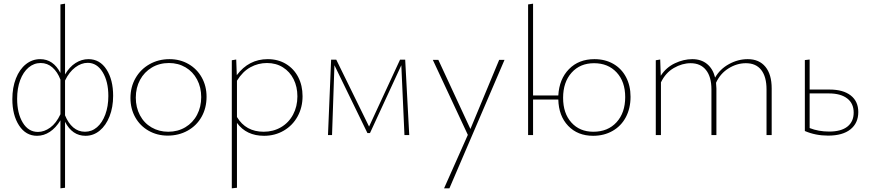

<svg xmlns="http://www.w3.org/2000/svg" viewBox="-20 -733 4722 1042"><path d="M594 -213Q594 -151 574.5 -101.5Q555 -52 521 -24Q487 4 444 4Q372 4 333 -72V286L308 289V-80Q283 -39 250.5 -17.5Q218 4 181 4Q120 4 83.5 -52Q47 -108 47 -195Q47 -258 66.5 -307.5Q86 -357 120.5 -384.5Q155 -412 198 -412Q269 -412 308 -337V-709L333 -713V-329Q357 -370 390 -391Q423 -412 460 -412Q522 -412 558 -356Q594 -300 594 -213ZM568 -212Q568 -291 537 -341.5Q506 -392 456 -392Q421 -392 388 -367Q355 -342 333 -296V-107Q350 -65 377.5 -41.5Q405 -18 441 -18Q478 -18 506.5 -42.5Q535 -67 551.5 -111.5Q568 -156 568 -212ZM308 -113V-301Q292 -343 264.5 -367Q237 -391 201 -391Q164 -391 135 -366.5Q106 -342 89.5 -298Q73 -254 73 -197Q73 -118 103.5 -67.5Q134 -17 186 -17Q220 -17 252.5 -40.5Q285 -64 308 -113Z M688 -201Q688 -261 715.5 -309Q743 -357 791.5 -384.5Q840 -412 900 -412Q957 -412 1003 -385.5Q1049 -359 1075 -312.5Q1101 -266 1101 -208Q1101 -147 1074 -99Q1047 -51 998.5 -24Q950 3 890 3Q833 3 786.5 -23.5Q740 -50 714 -96.5Q688 -143 688 -201ZM1072 -206Q1072 -259 1049.5 -301.5Q1027 -344 987 -367.5Q947 -391 897 -391Q845 -391 804 -366.5Q763 -342 740 -299.5Q717 -257 717 -203Q717 -150 739.5 -107.5Q762 -65 802.5 -41.5Q843 -18 893 -18Q945 -18 986 -42.5Q1027 -67 1049.5 -110Q1072 -153 1072 -206Z M1622 -211Q1622 -150 1595 -101Q1568 -52 1520 -24Q1472 4 1413 4Q1317 4 1266 -66V286L1238 289V-406L1262 -410L1265 -325Q1330 -412 1433 -412Q1489 -412 1532 -386Q1575 -360 1598.5 -314.5Q1622 -269 1622 -211ZM1594 -210Q1594 -262 1573.5 -303Q1553 -344 1515.5 -367.5Q1478 -391 1429 -391Q1381 -391 1339 -368Q1297 -345 1266 -295V-98Q1314 -18 1411 -18Q1463 -18 1505 -42.5Q1547 -67 1570.5 -111Q1594 -155 1594 -210Z M2175 0 2158 -379 1988 -11H1974L1795 -379L1782 0H1760L1777 -409H1805L1983 -46L2151 -409H2179L2201 0Z M2718 -408 2419 289H2390L2519 -1L2329 -408H2359L2533 -33L2689 -408Z M3402 -208Q3402 -145 3376.5 -97Q3351 -49 3304.5 -22.5Q3258 4 3199 4Q3115 4 3063.5 -50Q3012 -104 3010 -193H2873V0H2846V-709L2873 -713V-215H3010Q3015 -304 3068 -358Q3121 -412 3206 -412Q3264 -412 3308.5 -386.5Q3353 -361 3377.5 -314.5Q3402 -268 3402 -208ZM3373 -206Q3373 -290 3326.5 -340Q3280 -390 3204 -390Q3128 -390 3082 -338.5Q3036 -287 3036 -202Q3036 -118 3081 -68Q3126 -18 3200 -18Q3279 -18 3326 -69.5Q3373 -121 3373 -206Z M4168 -253V0H4140V-248Q4140 -316 4111.5 -353Q4083 -390 4028 -390Q3979 -390 3934 -362Q3889 -334 3866 -284Q3868 -264 3868 -253V0H3841V-248Q3841 -316 3811.5 -353Q3782 -390 3728 -390Q3682 -390 3637 -364Q3592 -338 3567 -286V0H3539V-406L3563 -410L3566 -322Q3595 -367 3642.5 -389.5Q3690 -412 3737 -412Q3785 -412 3817 -386Q3849 -360 3861 -312Q3887 -358 3936 -385Q3985 -412 4038 -412Q4100 -412 4134 -370.5Q4168 -329 4168 -253Z M4638 -125Q4638 -65 4595.5 -31Q4553 3 4474 3Q4406 3 4348 -22V-407L4374 -410V-247H4482Q4556 -247 4597 -215Q4638 -183 4638 -125ZM4613 -122Q4613 -172 4577.5 -199Q4542 -226 4479 -226H4374V-38Q4422 -19 4480 -19Q4545 -19 4579 -46Q4613 -73 4613 -122Z"/></svg>

Font: Ysabeau Infant Extralight
Style: Regular
Weight: 200
Designer: Christian Thalmann (Catharsis Fonts)
Version: Version 0.003